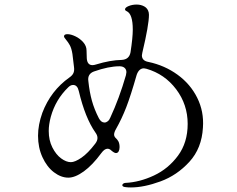

<svg xmlns="http://www.w3.org/2000/svg" viewBox="-20 -798 1040 843"><path d="M517 15Q517 11 521.5 8Q526 5 531 5Q593 2 656 -27.5Q719 -57 761.5 -114.5Q804 -172 804 -254Q804 -339 753.5 -406Q703 -473 623 -496Q615 -498 612 -498Q590 -498 580 -469Q554 -378 534.5 -327.5Q515 -277 489 -231Q481 -217 481 -207Q481 -199 488 -192Q495 -186 500 -177Q505 -167 505 -152Q505 -141 501 -133.5Q497 -126 489 -126Q482 -126 469 -137Q461 -145 452 -145Q439 -145 425 -126Q386 -73 348 -45.5Q310 -18 280 -18Q248 -18 217 -41.5Q186 -65 166.5 -107.5Q147 -150 147 -202Q147 -250 166 -303Q203 -400 285 -458Q298 -467 302.5 -477.5Q307 -488 305 -503Q302 -524 298 -561Q294 -586 286.5 -599.5Q279 -613 270 -623.5Q261 -634 261 -638Q261 -648 276 -648Q291 -648 311 -638.5Q331 -629 345.5 -612.5Q360 -596 360 -576L361 -542Q363 -512 386 -512Q393 -512 402 -515Q464 -534 515 -535Q547 -537 553 -568Q563 -633 563 -668Q563 -737 536 -749Q529 -752 529 -757Q529 -765 545 -771.5Q561 -778 580 -778Q599 -778 614 -769.5Q629 -761 633 -743L634 -733Q634 -689 605 -567Q603 -559 603 -555Q603 -531 632 -526Q703 -511 759.5 -470Q816 -429 846 -368.5Q876 -308 871 -238Q866 -147 811.5 -87.5Q757 -28 684.5 -1.5Q612 25 555 25Q541 25 535 24Q517 23 517 15ZM439 -260Q446 -260 453 -265.5Q460 -271 464 -281Q504 -367 533 -468Q535 -478 535 -481Q535 -493 527 -500Q519 -507 505 -507Q457 -507 392 -484Q363 -473 368 -441Q373 -394 383.5 -356Q394 -318 414 -279Q424 -260 439 -260ZM398 -167Q408 -180 408 -192Q408 -204 399 -216Q354 -280 326 -398Q320 -425 301 -425Q290 -425 280 -415Q224 -361 203 -285Q194 -251 194 -223Q194 -182 210 -150.5Q226 -119 248.5 -102.5Q271 -86 291 -86Q309 -86 337.5 -105.5Q366 -125 398 -167Z"/></svg>

Font: Hina Mincho
Style: Regular
Weight: 400
Designer: satsuyako
Foundry: satsuyako
Version: Version 1.100